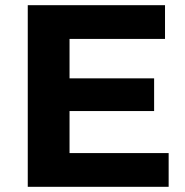

<svg xmlns="http://www.w3.org/2000/svg" viewBox="-20 -720 713 740"><path d="M248 -130V-292H574V-418H248V-570H616V-700H87V0H630V-130Z"/></svg>

Font: AWKNG-Font
Style: Bold
Weight: 700
Designer: Awakening Church
Foundry: Awakening Church
Version: Version 1.700;PS 001.700;hotconv 1.0.88;makeotf.lib2.5.64775